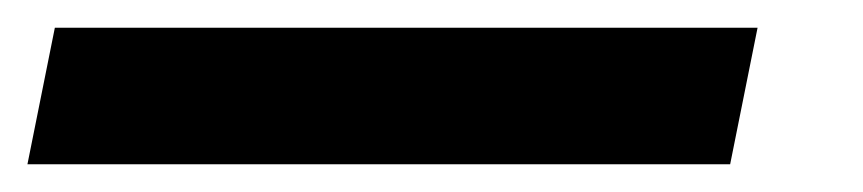

<svg xmlns="http://www.w3.org/2000/svg" viewBox="-96 12 629 140"><path d="M-76 131.8 -56 32.2H456.4L436.4 131.8Z"/></svg>

Font: REM Medium
Style: Italic
Weight: 500
Italic angle: -11°
Designer: Octavio Pardo
Foundry: Ashler Design
Version: Version 1.005;gftools[0.9.28]